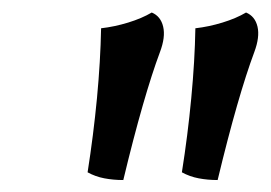

<svg xmlns="http://www.w3.org/2000/svg" viewBox="-20 -736 441 313"><path d="M227.4 -715.6Q242 -709.5 246 -692.5Q250 -675.6 240.8 -651.2Q227.7 -616.2 212.6 -563.7Q197.5 -511.2 181 -442.5Q164.8 -442.5 150.1 -445.3Q135.4 -448.1 122.8 -455.1Q132.3 -515.5 138.1 -576.1Q143.8 -636.7 144.8 -689.9Q166.7 -692.4 188.9 -699.2Q211.1 -706 227.4 -715.6ZM381.1 -715.6Q395.8 -709.5 399.8 -692.5Q403.7 -675.6 394.6 -651.2Q381.5 -616.2 366.4 -563.7Q351.3 -511.2 334.8 -442.5Q318.6 -442.5 303.9 -445.3Q289.2 -448.1 276.5 -455.1Q286.1 -515.5 291.8 -576.1Q297.6 -636.7 298.5 -689.9Q320.4 -692.4 342.6 -699.2Q364.9 -706 381.1 -715.6Z"/></svg>

Font: Vollkorn
Style: Italic
Weight: 400
Italic angle: -11°
Designer: Friedrich Althausen
Foundry: Friedrich Althausen
Version: Version 5.001